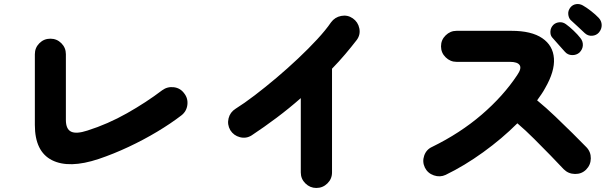

<svg xmlns="http://www.w3.org/2000/svg" viewBox="-20 -874 3040 953"><path d="M470 -85Q323 -36 238 -79Q153 -122 153 -254V-605Q153 -637 175.5 -659.5Q198 -682 230 -682Q262 -682 284.5 -659.5Q307 -637 307 -605V-279Q307 -233 333 -220.5Q359 -208 414 -226Q515 -258 610.5 -312Q706 -366 785 -426Q811 -445 843 -441Q875 -437 894 -411Q914 -386 910 -353.5Q906 -321 880 -301Q828 -261 760.5 -220.5Q693 -180 618.5 -145Q544 -110 470 -85Z M1550 59Q1519 59 1496 36.5Q1473 14 1473 -18V-387Q1415 -336 1353 -289.5Q1291 -243 1229 -202Q1202 -185 1171 -193Q1140 -201 1123 -228Q1107 -256 1114.5 -286.5Q1122 -317 1149 -334Q1192 -361 1244.5 -401Q1297 -441 1352 -487.5Q1407 -534 1459.5 -583.5Q1512 -633 1554.5 -679Q1597 -725 1623 -763Q1642 -789 1673.5 -795Q1705 -801 1731 -783Q1757 -765 1763.5 -733.5Q1770 -702 1751 -676Q1724 -641 1693.5 -605Q1663 -569 1628 -533V-18Q1628 14 1605 36.5Q1582 59 1550 59Z M2192 -6Q2164 7 2133.5 -3.5Q2103 -14 2089 -42Q2075 -71 2085.5 -101.5Q2096 -132 2125 -145Q2264 -213 2371 -305Q2478 -397 2547 -501Q2570 -534 2559.5 -550.5Q2549 -567 2511 -567H2246Q2215 -567 2192 -589.5Q2169 -612 2169 -644Q2169 -676 2192 -698.5Q2215 -721 2246 -721H2519Q2618 -721 2671.5 -684.5Q2725 -648 2729.5 -584Q2734 -520 2686 -437Q2678 -422 2667.5 -406.5Q2657 -391 2646 -376Q2691 -339 2736 -296Q2781 -253 2821.5 -213Q2862 -173 2891 -143Q2913 -120 2912.5 -87.5Q2912 -55 2889 -32Q2867 -10 2834 -10.5Q2801 -11 2778 -34Q2751 -63 2712.5 -102.5Q2674 -142 2631.5 -184.5Q2589 -227 2548 -262Q2472 -186 2378.5 -118.5Q2285 -51 2192 -6ZM2856 -613Q2841 -600 2819.5 -600.5Q2798 -601 2784 -617Q2774 -628 2754 -650.5Q2734 -673 2720 -689Q2711 -700 2712 -718.5Q2713 -737 2727 -751Q2739 -762 2756.5 -763.5Q2774 -765 2789 -754Q2806 -742 2827 -722Q2848 -702 2861 -685Q2874 -669 2873 -649Q2872 -629 2856 -613ZM2882 -710Q2871 -721 2849 -741Q2827 -761 2812 -775Q2802 -786 2800.5 -804Q2799 -822 2812 -838Q2823 -851 2840 -853.5Q2857 -856 2873 -847Q2891 -837 2914 -819Q2937 -801 2952 -785Q2966 -770 2966.5 -750Q2967 -730 2953 -713Q2940 -698 2919 -696.5Q2898 -695 2882 -710Z"/></svg>

Font: Zen Maru Gothic Black
Style: Regular
Weight: 900
Designer: Yoshimichi Ohira
Foundry: Positype
Version: Version 1.001